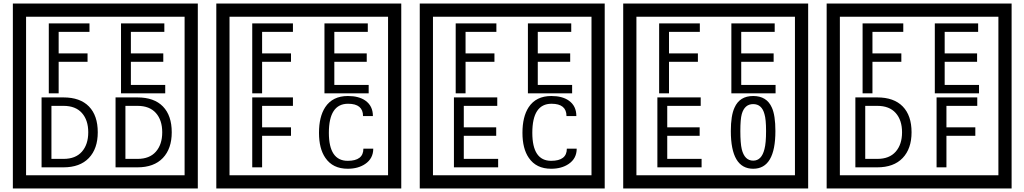

<svg xmlns="http://www.w3.org/2000/svg" viewBox="-20 -980 5815 1090"><path d="M1103 90H53V-960H1103ZM1028 15V-885H128V15ZM488 -799H313V-677H477V-629H313V-450H257V-847H488ZM918 -450H667V-847H913V-799H723V-677H907V-629H723V-498H918ZM535 -229Q535 -136 484.5 -83Q434 -30 340 -30H216V-427H340Q435 -427 485 -375.5Q535 -324 535 -229ZM481 -229Q481 -298 445 -338.5Q409 -379 341 -379H272V-78H341Q409 -78 445 -119Q481 -160 481 -229ZM955 -229Q955 -136 904.5 -83Q854 -30 760 -30H636V-427H760Q855 -427 905 -375.5Q955 -324 955 -229ZM901 -229Q901 -298 865 -338.5Q829 -379 761 -379H692V-78H761Q829 -78 865 -119Q901 -160 901 -229Z M2258 90H1208V-960H2258ZM2183 15V-885H1283V15ZM1643 -799H1468V-677H1632V-629H1468V-450H1412V-847H1643ZM2073 -450H1822V-847H2068V-799H1878V-677H2062V-629H1878V-498H2073ZM1643 -379H1468V-257H1632V-209H1468V-30H1412V-427H1643ZM2099 -136Q2099 -80 2053 -49Q2013 -22 1954 -22Q1869 -22 1827 -84Q1791 -136 1791 -226Q1791 -317 1826 -371Q1868 -435 1955 -435Q2017 -435 2054 -409Q2097 -379 2097 -321H2041Q2041 -391 1956 -391Q1847 -391 1847 -226Q1847 -67 1954 -67Q2043 -67 2043 -136Z M3413 90H2363V-960H3413ZM3338 15V-885H2438V15ZM2798 -799H2623V-677H2787V-629H2623V-450H2567V-847H2798ZM3228 -450H2977V-847H3223V-799H3033V-677H3217V-629H3033V-498H3228ZM2808 -30H2557V-427H2803V-379H2613V-257H2797V-209H2613V-78H2808ZM3254 -136Q3254 -80 3208 -49Q3168 -22 3109 -22Q3024 -22 2982 -84Q2946 -136 2946 -226Q2946 -317 2981 -371Q3023 -435 3110 -435Q3172 -435 3209 -409Q3252 -379 3252 -321H3196Q3196 -391 3111 -391Q3002 -391 3002 -226Q3002 -67 3109 -67Q3198 -67 3198 -136Z M4568 90H3518V-960H4568ZM4493 15V-885H3593V15ZM3953 -799H3778V-677H3942V-629H3778V-450H3722V-847H3953ZM4383 -450H4132V-847H4378V-799H4188V-677H4372V-629H4188V-498H4383ZM3963 -30H3712V-427H3958V-379H3768V-257H3952V-209H3768V-78H3963ZM4382 -236Q4382 -22 4256 -22Q4129 -22 4129 -236Q4129 -324 4150 -369Q4179 -435 4256 -435Q4333 -435 4362 -369Q4382 -325 4382 -236ZM4329 -236Q4329 -303 4320 -332Q4305 -389 4256 -389Q4207 -389 4191 -332Q4183 -303 4183 -236Q4183 -167 4191 -133Q4207 -68 4256 -68Q4304 -68 4320 -134Q4329 -167 4329 -236Z M5723 90H4673V-960H5723ZM5648 15V-885H4748V15ZM5108 -799H4933V-677H5097V-629H4933V-450H4877V-847H5108ZM5538 -450H5287V-847H5533V-799H5343V-677H5527V-629H5343V-498H5538ZM5155 -229Q5155 -136 5104.5 -83Q5054 -30 4960 -30H4836V-427H4960Q5055 -427 5105 -375.5Q5155 -324 5155 -229ZM5101 -229Q5101 -298 5065 -338.5Q5029 -379 4961 -379H4892V-78H4961Q5029 -78 5065 -119Q5101 -160 5101 -229ZM5528 -379H5353V-257H5517V-209H5353V-30H5297V-427H5528Z"/></svg>

Font: Unicode BMP Fallback SIL
Style: Regular
Weight: 400
Foundry: NRSI, SIL International
Version: Version 5.1 Based on Unicode 5.1